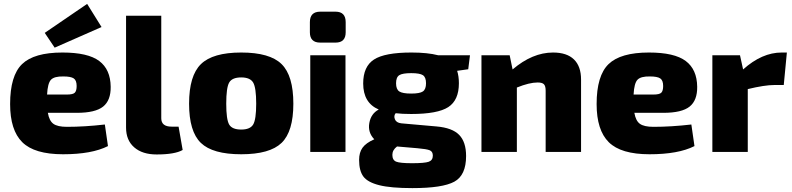

<svg xmlns="http://www.w3.org/2000/svg" viewBox="-20 -781 4071 987"><path d="M261 -536 210 -612 428 -761 502 -642ZM375 -201H226Q233 -160 254.5 -144.5Q276 -129 324 -129Q415 -129 519 -141L535 -30Q452 12 304 12Q157 12 94.5 -50Q32 -112 32 -246Q32 -392 93.5 -451.5Q155 -511 301 -511Q432 -511 490 -467.5Q548 -424 549 -335Q550 -265 510 -233Q470 -201 375 -201ZM222 -295H324Q355 -295 364.5 -304.5Q374 -314 374 -339Q374 -368 359 -378Q344 -388 306 -388Q259 -389 242 -371Q225 -353 222 -295Z M809 -700V-173Q809 -130 862 -130H898L919 -10Q879 13 785 13Q712 13 670 -23.5Q628 -60 628 -125V-700Z M1220 -511Q1367 -511 1427.5 -451.5Q1488 -392 1488 -248Q1488 -105 1427.5 -46.5Q1367 12 1220 12Q1073 12 1012.5 -46.5Q952 -105 952 -248Q952 -392 1013 -451.5Q1074 -511 1220 -511ZM1220 -383Q1173 -383 1158 -356.5Q1143 -330 1143 -248Q1143 -167 1158 -141Q1173 -115 1220 -115Q1266 -115 1281.5 -141Q1297 -167 1297 -248Q1297 -330 1281.5 -356.5Q1266 -383 1220 -383Z M1626 -721H1705Q1757 -721 1757 -667V-615Q1757 -562 1705 -562H1626Q1573 -562 1573 -615V-667Q1573 -721 1626 -721ZM1756 0H1575V-497H1756Z M2387 -425 2330 -417Q2339 -389 2339 -353Q2339 -266 2284.5 -230.5Q2230 -195 2094 -195Q2046 -195 2014 -199Q2003 -186 2010 -168Q2017 -150 2043 -147L2224 -131Q2305 -124 2340.5 -87.5Q2376 -51 2376 21Q2376 120 2315.5 153Q2255 186 2100 186Q1989 186 1929.5 171Q1870 156 1848 126.5Q1826 97 1826 41Q1826 3 1843.5 -21.5Q1861 -46 1904 -65Q1870 -100 1878.5 -148.5Q1887 -197 1927 -218Q1847 -252 1847 -352Q1847 -439 1902.5 -475Q1958 -511 2095 -511Q2178 -511 2232 -497H2396ZM2094 -300Q2138 -300 2154 -311Q2170 -322 2170 -353Q2170 -384 2154 -394.5Q2138 -405 2094 -405Q2049 -405 2032.5 -394.5Q2016 -384 2016 -353Q2016 -322 2032.5 -311Q2049 -300 2094 -300ZM2126 -19 2021 -28Q1997 -10 1997 15Q1997 42 2016.5 50Q2036 58 2098 58Q2163 58 2184 50.5Q2205 43 2205 19Q2205 -2 2189 -8.5Q2173 -15 2126 -19Z M2600 -497 2615 -424Q2717 -511 2823 -511Q2894 -511 2930.5 -475.5Q2967 -440 2967 -372V0H2785V-315Q2785 -339 2776 -348Q2767 -357 2744 -357Q2701 -357 2637 -331V0H2455V-497Z M3390 -201H3241Q3248 -160 3269.5 -144.5Q3291 -129 3339 -129Q3430 -129 3534 -141L3550 -30Q3467 12 3319 12Q3172 12 3109.5 -50Q3047 -112 3047 -246Q3047 -392 3108.5 -451.5Q3170 -511 3316 -511Q3447 -511 3505 -467.5Q3563 -424 3564 -335Q3565 -265 3525 -233Q3485 -201 3390 -201ZM3237 -295H3339Q3370 -295 3379.5 -304.5Q3389 -314 3389 -339Q3389 -368 3374 -378Q3359 -388 3321 -388Q3274 -389 3257 -371Q3240 -353 3237 -295Z M4025 -511 4009 -344H3961Q3911 -344 3824 -323V0H3642V-497H3784L3800 -424Q3897 -511 3998 -511Z"/></svg>

Font: Exo 2.0 Extra Bold
Style: Regular
Weight: 800
Designer: Natanael Gama
Version: Version 1.001;PS 001.001;hotconv 1.0.70;makeotf.lib2.5.58329